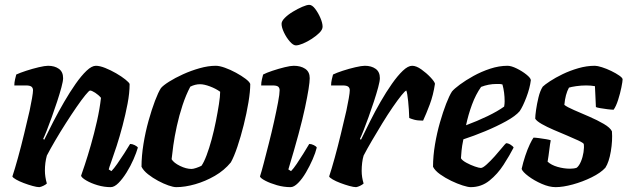

<svg xmlns="http://www.w3.org/2000/svg" viewBox="-20 -771 2585 791"><path d="M142 0Q132 0 114 -5Q96 -10 77.5 -17Q59 -24 46 -31.5Q33 -39 31 -44Q41 -74 54 -121Q67 -168 79.5 -220Q92 -272 102 -315Q108 -343 112 -366.5Q116 -390 116 -399Q116 -409 109.5 -414Q103 -419 87 -419H39Q39 -431 42 -444Q45 -457 47 -464Q62 -471 88 -479.5Q114 -488 139.5 -494Q165 -500 178 -500Q205 -500 222.5 -487.5Q240 -475 240 -449Q240 -437 233 -411Q226 -385 215.5 -353Q205 -321 193.5 -289Q182 -257 172.5 -233Q163 -209 158 -199L162 -195Q179 -230 200 -270.5Q221 -311 244.5 -351.5Q268 -392 291.5 -425.5Q315 -459 336.5 -479.5Q358 -500 375 -500Q391 -500 413.5 -491Q436 -482 458.5 -469Q481 -456 496.5 -443.5Q512 -431 514 -425Q514 -388 505.5 -343.5Q497 -299 485 -253.5Q473 -208 460.5 -169.5Q448 -131 438.5 -105Q429 -79 428 -73L439 -66Q449 -76 463 -96Q477 -116 491.5 -138.5Q506 -161 516 -178Q525 -178 535 -173Q545 -168 548 -163Q542 -142 530 -114.5Q518 -87 501.5 -60.5Q485 -34 468 -17Q451 0 436 0Q409 0 382 -8Q355 -16 335.5 -27.5Q316 -39 314 -47Q318 -58 329.5 -92.5Q341 -127 354.5 -174Q368 -221 379.5 -272Q391 -323 396 -368Q386 -380 372 -389Q358 -398 351 -398Q347 -398 331.5 -379Q316 -360 295 -329.5Q274 -299 251 -263Q228 -227 207.5 -192Q187 -157 173 -130Q165 -101 165 -68Q165 -43 173 -15Q168 -10 158.5 -5.5Q149 -1 142 0Z M706 0Q694 0 674 -7Q654 -14 631.5 -26Q609 -38 590 -53Q571 -68 563 -84Q563 -128 571 -177.5Q579 -227 592 -273.5Q605 -320 618.5 -355.5Q632 -391 643 -408Q652 -419 676.5 -434.5Q701 -450 734 -465Q767 -480 802.5 -490Q838 -500 869 -500Q884 -500 906.5 -492Q929 -484 952 -471.5Q975 -459 991.5 -446.5Q1008 -434 1011 -425Q1011 -394 1003.5 -349Q996 -304 984 -256Q972 -208 958 -166.5Q944 -125 931 -102Q904 -69 865 -46.5Q826 -24 784 -12Q742 0 706 0ZM769 -75Q776 -75 788 -79Q800 -83 810 -88Q820 -102 831 -131Q842 -160 852 -197Q862 -234 869.5 -272Q877 -310 882 -342Q887 -374 887 -393Q869 -406 845 -415Q821 -424 804 -424Q784 -424 764 -414Q746 -380 732 -337.5Q718 -295 708.5 -251.5Q699 -208 694 -172Q689 -136 687 -115Q696 -100 721.5 -87.5Q747 -75 769 -75Z M1177 0Q1149 0 1121 -8Q1093 -16 1073 -26.5Q1053 -37 1051 -44Q1057 -62 1066.5 -98.5Q1076 -135 1087.5 -180Q1099 -225 1109 -270Q1119 -315 1125.5 -349.5Q1132 -384 1132 -399Q1132 -409 1126 -414Q1120 -419 1103 -419H1056Q1056 -431 1059 -444Q1062 -457 1064 -464Q1077 -471 1102.5 -479.5Q1128 -488 1152.5 -494Q1177 -500 1190 -500Q1219 -500 1237.5 -487.5Q1256 -475 1256 -449Q1256 -419 1236.5 -327Q1217 -235 1168 -73L1179 -66Q1189 -76 1202.5 -96Q1216 -116 1230 -138.5Q1244 -161 1254 -178Q1263 -178 1273 -173Q1283 -168 1285 -163Q1280 -142 1268 -114.5Q1256 -87 1240.5 -60.5Q1225 -34 1208 -17Q1191 0 1177 0ZM1199 -584Q1188 -584 1174 -600Q1160 -616 1150 -637Q1140 -658 1140 -673Q1140 -684 1153.5 -697.5Q1167 -711 1187 -723Q1207 -735 1225.5 -743Q1244 -751 1254 -751Q1266 -751 1278.5 -734.5Q1291 -718 1300 -697Q1309 -676 1309 -661Q1309 -649 1296 -636Q1283 -623 1264.5 -611Q1246 -599 1228 -591.5Q1210 -584 1199 -584Z M1447 0Q1437 0 1419 -5Q1401 -10 1382.5 -17Q1364 -24 1351 -31.5Q1338 -39 1336 -44Q1346 -74 1359 -121Q1372 -168 1384.5 -220Q1397 -272 1407 -315Q1413 -343 1417 -366.5Q1421 -390 1421 -399Q1421 -409 1414.5 -414Q1408 -419 1392 -419H1344Q1344 -431 1347 -444Q1350 -457 1352 -464Q1366 -471 1392 -479.5Q1418 -488 1444 -494Q1470 -500 1483 -500Q1510 -500 1527.5 -487.5Q1545 -475 1545 -449Q1545 -437 1538 -411Q1531 -385 1520.5 -353Q1510 -321 1498.5 -289Q1487 -257 1477.5 -233Q1468 -209 1463 -199L1467 -195Q1484 -230 1504.5 -271Q1525 -312 1548 -352Q1571 -392 1594.5 -425.5Q1618 -459 1639.5 -479.5Q1661 -500 1678 -500Q1695 -500 1716 -485Q1737 -470 1753.5 -452.5Q1770 -435 1772 -426Q1765 -379 1750.5 -340.5Q1736 -302 1723 -274Q1700 -274 1686 -278Q1672 -282 1666 -285Q1665 -320 1661.5 -354Q1658 -388 1654 -398Q1649 -397 1634 -378.5Q1619 -360 1598 -329.5Q1577 -299 1555 -263Q1533 -227 1512.5 -192Q1492 -157 1478 -130Q1474 -117 1472 -100.5Q1470 -84 1470 -67Q1470 -41 1478 -15Q1473 -10 1463.5 -5.5Q1454 -1 1447 0Z M1919 0Q1908 0 1886 -7Q1864 -14 1839 -26Q1814 -38 1793 -53Q1772 -68 1764 -84Q1764 -128 1772 -175.5Q1780 -223 1792.5 -266.5Q1805 -310 1818 -343.5Q1831 -377 1842 -394Q1851 -405 1874.5 -422.5Q1898 -440 1930.5 -458Q1963 -476 1999.5 -488Q2036 -500 2071 -500Q2086 -500 2108.5 -489Q2131 -478 2148.5 -464Q2166 -450 2167 -441Q2163 -408 2148.5 -370Q2134 -332 2121 -313Q2104 -293 2065 -271.5Q2026 -250 1979 -230.5Q1932 -211 1889 -197Q1883 -168 1881.5 -150.5Q1880 -133 1879 -119Q1884 -110 1901.5 -100.5Q1919 -91 1936.5 -85Q1954 -79 1961 -79Q1969 -79 1985 -93.5Q2001 -108 2018 -127Q2035 -146 2048 -162Q2061 -178 2065 -181Q2074 -181 2084 -174.5Q2094 -168 2096 -163Q2079 -130 2054.5 -92Q2030 -54 1996.5 -27Q1963 0 1919 0ZM1900 -255Q1946 -272 1988.5 -292.5Q2031 -313 2057 -332Q2058 -337 2058.5 -343Q2059 -349 2059 -354Q2059 -390 2050 -423Q2043 -425 2037 -425Q2031 -425 2025 -425Q1993 -425 1962 -413Q1940 -382 1924.5 -340Q1909 -298 1900 -255Z M2269 0Q2243 0 2212 -13.5Q2181 -27 2157 -45Q2133 -63 2129 -75Q2135 -102 2144 -129Q2153 -156 2162.5 -176Q2172 -196 2178 -204Q2185 -204 2200.5 -202Q2216 -200 2230.5 -197.5Q2245 -195 2249 -193Q2246 -179 2243 -153.5Q2240 -128 2236 -105Q2251 -91 2277 -83.5Q2303 -76 2329 -76Q2345 -76 2356 -80Q2366 -88 2373.5 -106Q2381 -124 2384 -144Q2387 -164 2385 -178Q2382 -183 2363 -192Q2344 -201 2316.5 -212.5Q2289 -224 2261 -236Q2233 -248 2212 -260Q2191 -272 2185 -282Q2185 -294 2188.5 -318.5Q2192 -343 2198.5 -370Q2205 -397 2216 -414Q2224 -422 2246 -436.5Q2268 -451 2298 -465.5Q2328 -480 2362.5 -490Q2397 -500 2431 -500Q2441 -500 2460 -494Q2479 -488 2498.5 -478.5Q2518 -469 2531.5 -459.5Q2545 -450 2545 -444Q2545 -436 2540 -411Q2535 -386 2526.5 -359.5Q2518 -333 2508 -319Q2499 -319 2483 -321Q2467 -323 2452.5 -325.5Q2438 -328 2435 -330Q2434 -352 2433 -374.5Q2432 -397 2431 -416Q2414 -419 2395 -419Q2374 -419 2353.5 -416Q2333 -413 2324 -410Q2309 -383 2305 -339Q2316 -330 2345 -317.5Q2374 -305 2407.5 -290.5Q2441 -276 2467.5 -260.5Q2494 -245 2501 -230Q2504 -192 2496.5 -147.5Q2489 -103 2474 -80Q2455 -59 2417.5 -40.5Q2380 -22 2339.5 -11Q2299 0 2269 0Z"/></svg>

Font: Texturina 72pt 72pt ExtraBold
Style: Italic
Weight: 800
Italic angle: -11°
Designer: Guillermo Torres Carreño
Foundry: Omnibus-Type
Version: Version 1.002; ttfautohint (v1.8.3)